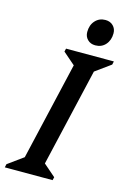

<svg xmlns="http://www.w3.org/2000/svg" viewBox="-159 -953 677 1015"><g transform="rotate(15 180.0 -445.0)"><path d="M-25.5 0 -21.4 -18.3 98.2 -104.9 53.4 -39 195.4 -651 222.8 -584.2 120.7 -672.9 124.9 -690H386.6L382.4 -671.7L262.8 -585.1L307.7 -651L165.7 -39L138.2 -105.8L240.3 -17.1L236.1 0ZM269 -746.7Q242.9 -746.7 226.6 -763.1Q210.2 -779.4 210.2 -804.4Q210.2 -842.5 232 -866.4Q253.8 -890.3 287.6 -890.3Q313.7 -890.3 330 -874Q346.4 -857.7 346.4 -832.6Q346.4 -795.3 325.1 -771Q303.8 -746.7 269 -746.7Z"/></g></svg>

Font: Platypi Light
Style: Italic
Weight: 300
Italic angle: -13°
Designer: David Sargent
Foundry: Bolt Cutter Type
Version: Version 1.200